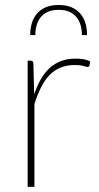

<svg xmlns="http://www.w3.org/2000/svg" viewBox="-20 -730 388 750"><path d="M113.5 -361Q124.5 -394.5 139.5 -420.5Q154.5 -446.5 174.2 -464.5Q194 -482.5 219 -491.8Q244 -501 275.5 -501Q290 -501 305.2 -498.8Q320.5 -496.5 332.5 -489.5L329.5 -474Q327.5 -468.5 322.5 -468.5Q317 -468.5 305.8 -472.2Q294.5 -476 272.5 -476Q241.5 -476 217.2 -466.2Q193 -456.5 174.2 -437.5Q155.5 -418.5 141 -390Q126.5 -361.5 114.5 -323.5V0H88V-493H100Q110 -493 110.5 -482ZM209 -710.5Q239 -710.5 260 -701.2Q281 -692 294.5 -675.8Q308 -659.5 314 -638.2Q320 -617 320 -593H300Q300 -612.5 295.2 -630.2Q290.5 -648 279.8 -661.8Q269 -675.5 251.8 -683.5Q234.5 -691.5 209 -691.5Q183.5 -691.5 166.2 -683.5Q149 -675.5 138.2 -661.8Q127.5 -648 122.8 -630.2Q118 -612.5 118 -593H98Q98 -617 104 -638.2Q110 -659.5 123.5 -675.8Q137 -692 158 -701.2Q179 -710.5 209 -710.5Z"/></svg>

Font: Lato ExtraLight
Style: Regular
Weight: 275
Designer: Lukasz Dziedzic with Adam Twardoch and Botio Nikoltchev
Foundry: tyPoland Lukasz Dziedzic
Version: Version 2.015; 2015-08-06; http://www.latofonts.com/